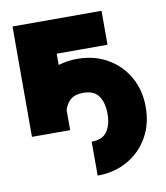

<svg xmlns="http://www.w3.org/2000/svg" viewBox="-82 -577 754 870"><g transform="rotate(-10 295.0 -142.0)"><path d="M34.2 0V-507.8H443.8V-351.6H210V-299.8Q251 -312.5 296.9 -312.5Q375 -312.5 435.5 -277.8Q496.1 -243.2 530.8 -182.6Q565.4 -122.1 565.4 -43.9Q565.4 34.2 530.8 94.7Q496.1 155.3 435.5 189.9Q375 224.6 296.9 224.6V68.4Q347.2 68.4 368.4 37.4Q389.6 6.3 389.6 -43.9Q389.6 -94.2 368.4 -125.2Q347.2 -156.2 296.9 -156.2Q259.8 -156.2 239 -138.7Q218.3 -121.1 210 -92.3V0Z"/></g></svg>

Font: Giphurs Black
Style: Regular
Weight: 900
Version: Version 0.920; ttfautohint (v1.8.4.7-5d5b)